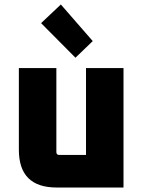

<svg xmlns="http://www.w3.org/2000/svg" viewBox="-20 -835 638 855"><path d="M64 -168V-532H231V-158Q231 -145 244 -145H363V-532H530V0H232Q64 0 64 -168ZM163 -732 251 -815 393 -652 316 -578Z"/></svg>

Font: Oxanium ExtraLight ExtraBold
Style: Regular
Weight: 800
Version: Version 2.000